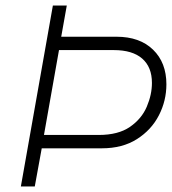

<svg xmlns="http://www.w3.org/2000/svg" viewBox="-20 -670 618 690"><path d="M170 -650H220L200 -538H399Q482 -538 530 -491.5Q578 -445 578 -367Q578 -308 551 -255.5Q524 -203 472 -170Q420 -137 346 -137H130L105 0H55ZM192 -490 138 -185H335Q405 -185 447 -214Q489 -243 507.5 -286.5Q526 -330 526 -372Q526 -429 491 -459.5Q456 -490 389 -490Z"/></svg>

Font: Overused Grotesk Light
Style: Italic
Weight: 300
Italic angle: -10°
Version: Version 0.003